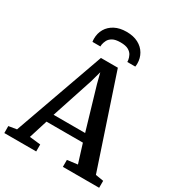

<svg xmlns="http://www.w3.org/2000/svg" viewBox="-235 -1125 1173 1268"><g transform="rotate(30 352.0 -491.5)"><path d="M51.5 -63 295.5 -748.5H424.5L653 -63L714 -53V0H437.5V-53L516 -63L472 -204.5H194.5L150 -62.5L234 -53V0H-9L-9.5 -53ZM453 -267 359.5 -585 339 -664.5 316.5 -583 212.5 -267ZM357 -983Q409.5 -983 446.5 -963.5Q483.5 -944 503 -910.5Q522.5 -877 522.5 -836Q522.5 -830 522 -824Q521.5 -818 520.5 -812.5H459.5Q459.5 -815 459.5 -819Q459.5 -823 458.5 -827.5Q456 -844 447.2 -861.2Q438.5 -878.5 417.5 -890.5Q396.5 -902.5 357 -902.5Q318 -902.5 297 -890.5Q276 -878.5 267.2 -861.2Q258.5 -844 255.5 -827.5Q255 -823 254.8 -819Q254.5 -815 254.5 -812.5H194Q193 -818 192.5 -824.2Q192 -830.5 192 -836Q192 -877.5 211.5 -910.8Q231 -944 268 -963.5Q305 -983 357 -983Z"/></g></svg>

Font: Merriweather 20pt SemiBold
Style: Regular
Weight: 600
Version: Version 2.100